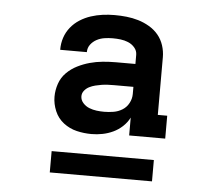

<svg xmlns="http://www.w3.org/2000/svg" viewBox="-43 -747 686 610"><g transform="rotate(5 300.0 -442.0)"><path d="M258 -317Q258 -317 258 -317Q258 -317 258 -317Q234 -317 211 -322.5Q188 -328 169 -342.5Q150 -357 140.5 -379.5Q131 -402 131 -425Q131 -446 138 -466.5Q145 -487 160 -502Q175 -517 194 -526.5Q213 -536 233 -541.5Q253 -547 274 -549Q295 -551 316 -551H378V-580Q378 -593 369.5 -603Q361 -613 349 -618Q337 -623 324.5 -624.5Q312 -626 299 -626Q286 -626 273 -624Q260 -622 248.5 -616Q237 -610 229 -599.5Q221 -589 221 -575Q221 -575 221 -575Q221 -575 221 -575H136Q136 -576 136 -576Q136 -576 136 -576Q136 -596 142 -614Q148 -632 160 -647Q172 -662 188.5 -672.5Q205 -683 223.5 -689Q242 -695 261 -697.5Q280 -700 299 -700Q318 -700 337 -698Q356 -696 374.5 -690.5Q393 -685 410 -675Q427 -665 439 -650.5Q451 -636 457 -617.5Q463 -599 463 -580V-396H493V-323H378V-380Q370 -364 356.5 -351.5Q343 -339 327 -331.5Q311 -324 293.5 -320.5Q276 -317 258 -317ZM292 -391Q307 -391 322 -393.5Q337 -396 350 -404Q363 -412 370.5 -426Q378 -440 378 -455V-478H316Q306 -478 296 -477.5Q286 -477 276.5 -475.5Q267 -474 257 -471.5Q247 -469 238 -464.5Q229 -460 222.5 -452Q216 -444 216 -434Q216 -422 224.5 -412.5Q233 -403 244.5 -398.5Q256 -394 268 -392.5Q280 -391 292 -391ZM137 -184V-252H463V-184Z"/></g></svg>

Font: Iosevka Slab Semibold Extended
Style: Regular
Weight: 600
Width: 7
Monospace: yes
Designer: Belleve Invis
Foundry: Belleve Invis
Version: Version 11.1.0; ttfautohint (v1.8.3)